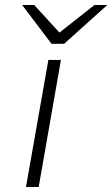

<svg xmlns="http://www.w3.org/2000/svg" viewBox="-20 -752 452 772"><path d="M84.5 0 174.5 -511H225L135.5 0ZM187 -576 69 -732H117.5L219 -621L360 -732H411.5L238 -576Z"/></svg>

Font: Overpass ExtraLight
Style: Italic
Weight: 250
Italic angle: -10°
Designer: Delve Withrington, Dave Bailey, Thomas Jockin
Foundry: Delve Fonts LLC
Version: Version 4.000